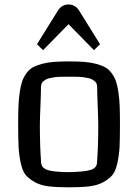

<svg xmlns="http://www.w3.org/2000/svg" viewBox="-20 -823 615 851"><path d="M60.5 0ZM286.6 -60.1Q356 -61.5 383.1 -70.3Q410.2 -79.1 410.2 -105Q415.5 -174.8 415.5 -266.6Q415.5 -296.9 413.1 -353.3Q410.6 -409.7 410.6 -437Q410.6 -445.3 408 -452.1Q405.3 -459 399.2 -463.6Q393.1 -468.3 387 -471.7Q380.9 -475.1 369.9 -477.1Q358.9 -479 351.3 -480.5Q343.8 -481.9 329.8 -482.4Q315.9 -482.9 308.3 -482.9Q300.8 -482.9 286.1 -482.9Q271.5 -482.9 263.9 -482.9Q256.3 -482.9 242.4 -482.4Q228.5 -481.9 220.9 -480.5Q213.4 -479 202.4 -477.1Q191.4 -475.1 185.3 -471.7Q179.2 -468.3 173.1 -463.6Q167 -459 164.3 -452.1Q161.6 -445.3 161.6 -437Q161.6 -409.7 159.2 -353.3Q156.7 -296.9 156.7 -266.6Q156.7 -174.8 162.1 -105Q162.1 -79.1 190.7 -69.6Q219.2 -60.1 286.6 -60.1ZM285.6 7.3Q231.4 7.3 195.3 2.9Q159.2 -1.5 133.1 -16.4Q106.9 -31.2 93.3 -48.1Q79.6 -64.9 71.8 -101.3Q64 -137.7 62.3 -173.3Q60.5 -209 60.5 -272.5Q60.5 -319.8 61.8 -351.6Q63 -383.3 67.4 -413.8Q71.8 -444.3 78.4 -463.1Q85 -481.9 97.4 -498.8Q109.9 -515.6 125.5 -524.4Q141.1 -533.2 165.3 -539.8Q189.5 -546.4 218 -548.6Q246.6 -550.8 286.1 -550.8Q325.7 -550.8 354.2 -548.6Q382.8 -546.4 407 -539.8Q431.2 -533.2 446.8 -524.4Q462.4 -515.6 474.9 -498.8Q487.3 -481.9 493.9 -463.1Q500.5 -444.3 504.9 -413.8Q509.3 -383.3 510.5 -351.6Q511.7 -319.8 511.7 -272.5Q511.7 -209 510 -173.3Q508.3 -137.7 500.5 -101.3Q492.7 -64.9 478.8 -47.9Q464.8 -30.8 438.7 -16.1Q412.6 -1.5 376.5 2.9Q340.3 7.3 285.6 7.3ZM283.7 -715.8 170.9 -600.6 144 -627 237.8 -777.8Q254.9 -803.2 283.7 -803.2Q312.5 -803.2 329.6 -777.8L423.3 -627L396.5 -600.6Z"/></svg>

Font: Coda
Style: Regular
Weight: 400
Designer: vernon adams
Foundry: vernon adams
Version: Version 2.001; ttfautohint (v0.8) -r 50 -G 200 -x